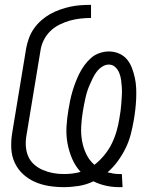

<svg xmlns="http://www.w3.org/2000/svg" viewBox="-20 -763 634 791"><path d="M471 8Q443 8 416 2Q389 -4 365 -16Q336 -2 304.5 3Q273 8 243 8Q211 8 180.5 3Q150 -2 123 -14Q96 -26 74.5 -46Q53 -66 40.5 -93Q28 -120 26.5 -151.5Q25 -183 30 -214L88 -565Q92 -586 99.5 -606.5Q107 -627 120 -645.5Q133 -664 150 -679Q167 -694 186.5 -705Q206 -716 227.5 -723.5Q249 -731 270 -735.5Q291 -740 312.5 -741.5Q334 -743 355 -743V-689Q333 -689 311 -686.5Q289 -684 267.5 -678Q246 -672 225 -661.5Q204 -651 187.5 -635Q171 -619 160.5 -598Q150 -577 147 -556L89 -205Q85 -183 86.5 -160.5Q88 -138 96.5 -118.5Q105 -99 121 -85Q137 -71 157 -62.5Q177 -54 198.5 -50Q220 -46 243 -46Q260 -46 277.5 -48Q295 -50 312 -55Q290 -79 277 -109.5Q264 -140 258 -173Q252 -206 254 -241Q256 -276 262 -311Q265 -330 269 -349Q273 -368 278.5 -386.5Q284 -405 291 -423.5Q298 -442 307 -460Q316 -478 328 -494.5Q340 -511 355.5 -524.5Q371 -538 390.5 -544.5Q410 -551 428 -551Q451 -551 470.5 -542.5Q490 -534 503 -518.5Q516 -503 523.5 -483Q531 -463 535.5 -442.5Q540 -422 541 -400Q542 -378 541 -356Q540 -334 537.5 -312Q535 -290 531 -267Q526 -238 518.5 -209Q511 -180 497.5 -152.5Q484 -125 465.5 -99.5Q447 -74 423 -53Q435 -50 447 -48Q459 -46 472 -46H482L485 8ZM369 -84Q391 -101 409.5 -123.5Q428 -146 440.5 -171.5Q453 -197 460.5 -223.5Q468 -250 472 -276Q475 -292 477 -308Q479 -324 480 -339.5Q481 -355 482 -371Q483 -387 482 -402.5Q481 -418 479 -433Q477 -448 471.5 -462Q466 -476 455 -486.5Q444 -497 428 -497Q414 -497 400.5 -488Q387 -479 378 -467Q369 -455 362.5 -441.5Q356 -428 350 -414.5Q344 -401 339.5 -387Q335 -373 332 -359Q329 -345 326 -330.5Q323 -316 321 -302Q316 -272 314.5 -241.5Q313 -211 318 -182.5Q323 -154 335.5 -128Q348 -102 369 -84Z"/></svg>

Font: Iosevka QP Light
Style: Italic
Weight: 300
Italic angle: -9°
Designer: Belleve Invis
Foundry: Belleve Invis
Version: Version 20.0.0; ttfautohint (v1.8.4)